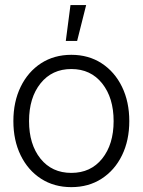

<svg xmlns="http://www.w3.org/2000/svg" viewBox="-20 -748 578 778"><path d="M269 10.3Q199.2 10.3 146.2 -23.9Q93.3 -58.1 63.7 -118.7Q34.2 -179.2 34.2 -257.3Q34.2 -335.4 63.7 -396.2Q93.3 -457 146.2 -491.5Q199.2 -525.9 269 -525.9Q338.9 -525.9 391.8 -491.5Q444.8 -457 474.4 -396.2Q503.9 -335.4 503.9 -257.3Q503.9 -179.2 474.4 -118.7Q444.8 -58.1 391.8 -23.9Q338.9 10.3 269 10.3ZM269 -47.4Q347.7 -47.4 394 -105.2Q440.4 -163.1 440.4 -257.3Q440.4 -351.6 394 -409.9Q347.7 -468.3 269 -468.3Q190.9 -468.3 144.3 -410.2Q97.7 -352.1 97.7 -257.3Q97.7 -163.1 144 -105.2Q190.4 -47.4 269 -47.4ZM246.6 -582 265.6 -727.5H329.1L292.5 -582Z"/></svg>

Font: Inter Display Light
Style: Regular
Weight: 300
Designer: Rasmus Andersson
Foundry: rsms
Version: Version 4.000;git-a52131595